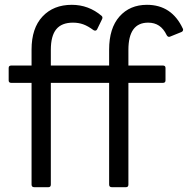

<svg xmlns="http://www.w3.org/2000/svg" viewBox="-20 -777 780 797"><path d="M122 0Q111 0 111 -11V-433H27Q16 -433 16 -443V-495Q16 -505 27 -505H111V-571Q111 -660 156.5 -708.5Q202 -757 278 -757Q348 -757 402 -711Q408 -705 403 -696L383 -655Q381 -651 377 -650Q373 -649 368 -652Q345 -669 325.5 -676Q306 -683 283 -683Q236 -683 213.5 -655.5Q191 -628 191 -570V-505H433V-571Q433 -660 476 -708.5Q519 -757 590 -757Q693 -757 739 -658Q740 -657 740 -654Q740 -647 733 -644L686 -625L682 -624Q676 -624 672 -631Q659 -658 640 -670.5Q621 -683 595 -683Q513 -683 513 -570V-505H656Q667 -505 667 -495V-443Q667 -433 656 -433H513V-11Q513 0 503 0H444Q433 0 433 -11V-433H191V-11Q191 0 181 0Z"/></svg>

Font: LINE Seed Sans KR Regular
Style: Regular
Weight: 400
Designer: LINE VX Design & Sandoll Inc & Dalton Maag Ltd
Foundry: Sandoll Inc.
Version: Version 1.000